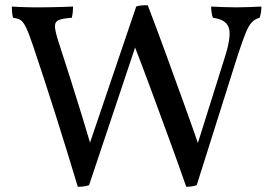

<svg xmlns="http://www.w3.org/2000/svg" viewBox="-20 -704 1043 733"><path d="M25 -679Q37 -678 51.5 -677.5Q66 -677 81.5 -676.5Q97 -676 111.5 -676Q126 -676 138 -676Q154 -676 175 -676.5Q196 -677 218.5 -677.5Q241 -678 259 -679Q259 -671 258 -659.5Q257 -648 254 -636Q219 -634 203.5 -627Q188 -620 190 -599Q192 -578 207 -533Q227 -472 249.5 -401Q272 -330 294 -258.5Q316 -187 334 -125H312L500 -679Q508 -682 518 -683Q528 -684 544 -684Q577 -598 612 -502Q647 -406 681.5 -310.5Q716 -215 746 -128H726L841 -494Q864 -569 853 -599.5Q842 -630 793 -636Q789 -646 787.5 -658.5Q786 -671 786 -679Q807 -678 831.5 -677Q856 -676 883 -676Q906 -676 932 -677Q958 -678 978 -679Q978 -669 976.5 -658Q975 -647 971 -636Q954 -632 941.5 -619Q929 -606 917 -576Q905 -546 887 -491L731 3Q723 6 712.5 7.5Q702 9 691 9Q661 -77 627 -170Q593 -263 558.5 -356.5Q524 -450 491 -535H500L320 3Q315 5 307.5 6.5Q300 8 292.5 8.5Q285 9 277 9Q237 -124 195 -257Q153 -390 109 -521Q91 -575 80 -598Q69 -621 58.5 -627.5Q48 -634 30 -636Q27 -646 26 -657.5Q25 -669 25 -679Z"/></svg>

Font: Vollkorn
Style: Regular
Weight: 400
Designer: Friedrich Althausen
Foundry: Friedrich Althausen
Version: Version 5.001